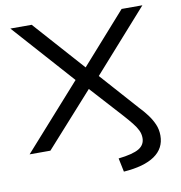

<svg xmlns="http://www.w3.org/2000/svg" viewBox="-94 -792 1002 1064"><g transform="rotate(-10 406.5 -260.0)"><path d="M517 185 501 108Q582 99 616.5 78.5Q651 58 651 19Q651 -4 641 -24.5Q631 -45 613 -67.5Q595 -90 570 -118L394 -312H416L136 0H19L357 -379L358 -343L35 -705H155L417 -411H400L661 -705H778L456 -343V-379L659 -151Q686 -123 706 -96Q726 -69 738.5 -40Q751 -11 751 23Q751 95 691.5 136Q632 177 517 185Z"/></g></svg>

Font: Nunito Sans 10pt Expanded
Style: Regular
Weight: 400
Width: 7
Designer: Vernon Adams
Foundry: Vernon Adams
Version: Version 3.101;gftools[0.9.27]